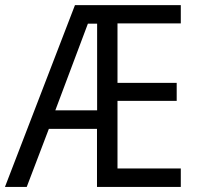

<svg xmlns="http://www.w3.org/2000/svg" viewBox="-21 -734 781 754"><path d="M689 0H359.9V-228H170.9L84 0H-1.5L273.4 -713.9H689V-642.1H440.4V-408.7H672.9V-337.9H440.4V-72.3H689ZM196.3 -300.8H360.4V-641.1H324.2Z"/></svg>

Font: Open Sans SemiCondensed
Style: Regular
Weight: 400
Width: 4
Designer: Monotype Design Team
Foundry: Monotype Imaging Inc.
Version: Version 3.000